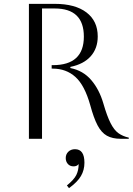

<svg xmlns="http://www.w3.org/2000/svg" viewBox="-20 -720 688 996"><path d="M130 -700H264Q370 -700 428.5 -655.5Q487 -611 487 -531Q487 -469 450.5 -428Q414 -387 345 -373V-367Q411 -354 453 -305Q495 -256 516 -184Q535 -118 553.5 -81.5Q572 -45 594.5 -29Q617 -13 648 -6V0H607Q563 0 534.5 -16Q506 -32 486 -70Q466 -108 448 -175Q419 -278 371 -321Q323 -364 254 -364H248V-382H254Q415 -382 415 -530Q415 -676 264 -676H198V0H130ZM321 100Q321 80 334.5 67Q348 54 369 54Q418 54 418 124Q418 162 400 193Q382 224 338 256L327 242Q364 212 376 187.5Q388 163 388 131Q379 143 362 143Q343 143 332 130.5Q321 118 321 100Z"/></svg>

Font: Aboreto
Style: Regular
Weight: 400
Designer: Dominik Jáger
Foundry: Dominik Jáger
Version: Version 1.001; ttfautohint (v1.8.4.7-5d5b)